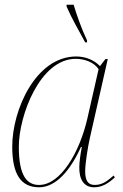

<svg xmlns="http://www.w3.org/2000/svg" viewBox="-20 -786 523 816"><path d="M342 -606H350V-614C325 -667 304 -728 293 -766H263V-758C287 -704 310 -665 342 -606ZM146 10C200 10 265 -32 324 -161H328C322 -135 317 -94 317 -76C316 -23 337 10 380 10C414 10 441 -7 468 -32L463 -40C434 -15 414 0 382 0C352 0 342 -22 342 -58C342 -90 353 -160 362 -200L438 -535H428L405 -505C382 -529 346 -546 304 -546C132 -546 32 -319 32 -163C32 -45 69 10 146 10ZM146 0C96 0 60 -36 60 -162C60 -295 150 -536 302 -536C340 -536 380 -521 399 -492L351 -281C319 -142 239 0 146 0Z"/></svg>

Font: Noto Serif Display Thin
Style: Italic
Weight: 100
Italic angle: -12°
Designer: Monotype Design Team
Foundry: Monotype Imaging Inc.
Version: Version 2.009